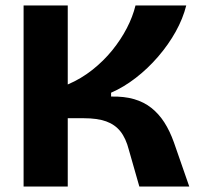

<svg xmlns="http://www.w3.org/2000/svg" viewBox="-20 -680 728 700"><path d="M66 0V-660H227V-372Q276 -393 317 -425.5Q358 -458 389.5 -497Q421 -536 442.5 -577.5Q464 -619 474 -660H659Q647 -612 620.5 -564.5Q594 -517 556.5 -473.5Q519 -430 475 -396Q431 -362 385 -342V-328Q433 -329 469 -318.5Q505 -308 532 -286.5Q559 -265 579 -234Q599 -203 614 -161L670 0H488L450 -133Q439 -176 419 -201Q399 -226 367 -237.5Q335 -249 285 -249H227V0Z"/></svg>

Font: Bricolage Grotesque 24pt ExtraBold
Style: Regular
Weight: 800
Designer: Mathieu Triay
Foundry: Atelier Triay
Version: Version 1.001;gftools[0.9.33.dev8+g029e19f]